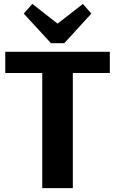

<svg xmlns="http://www.w3.org/2000/svg" viewBox="-20 -966 591 986"><path d="M544 -700V-591H278L354 -654V0H197V-654L272 -591H7V-700ZM449 -896 310 -744H242L102 -896L146 -946L320 -810H231L406 -946Z"/></svg>

Font: Pathway Extreme 72pt
Style: Bold
Weight: 700
Designer: Eduardo Rodriguez Tunni
Foundry: Eduardo Rodriguez Tunni
Version: Version 1.001;gftools[0.9.26]